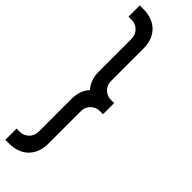

<svg xmlns="http://www.w3.org/2000/svg" viewBox="-328 -901 1002 1002"><g transform="rotate(45 172.5 -400.0)"><path d="M173 -510V-751C173 -840 117 -896 28 -896H0V-813H24C62 -813 93 -782 93 -744V-503C93 -460 105 -425 129 -400C105 -375 93 -340 93 -297V-56C93 -18 62 13 24 13H0V96H28C117 96 173 40 173 -49V-290C173 -328 204 -359 242 -359H266V-441H242C204 -441 173 -472 173 -510Z"/></g></svg>

Font: MintSans
Style: Regular
Weight: 400
Version: Version 2.0